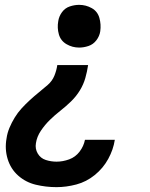

<svg xmlns="http://www.w3.org/2000/svg" viewBox="-20 -558 616 791"><path d="M306 -362Q325 -362 344.5 -368.5Q364 -375 377 -392Q390 -409 393 -429Q397 -457 389.5 -484Q382 -511 358 -524.5Q334 -538 306 -538Q287 -538 267.5 -531.5Q248 -525 235.5 -508Q223 -491 220 -471Q215 -443 222.5 -416.5Q230 -390 254 -376Q278 -362 306 -362ZM213 213Q253 213 294.5 202Q336 191 370.5 163Q405 135 426 96.5Q447 58 453 18H330Q325 44 308 66.5Q291 89 265 98.5Q239 108 213 108Q190 108 168.5 101Q147 94 135.5 74.5Q124 55 128 32Q132 5 148.5 -19.5Q165 -44 185.5 -64Q206 -84 229 -102Q252 -120 273 -140.5Q294 -161 309 -185.5Q324 -210 331.5 -236.5Q339 -263 343 -290H216Q213 -268 204 -246Q195 -224 176.5 -208Q158 -192 139.5 -177Q121 -162 103 -145.5Q85 -129 69 -111.5Q53 -94 40.5 -73.5Q28 -53 19 -31.5Q10 -10 7 12Q-1 56 11.5 97Q24 138 55 165.5Q86 193 127.5 203Q169 213 213 213Z"/></svg>

Font: Iosevka Sparkle
Style: Bold Italic
Weight: 700
Italic angle: -9°
Designer: Belleve Invis
Foundry: Belleve Invis
Version: Version 4.5.0; ttfautohint (v1.8.3)